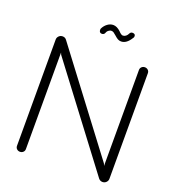

<svg xmlns="http://www.w3.org/2000/svg" viewBox="-170 -1124 1142 1254"><g transform="rotate(20 400.5 -497.0)"><path d="M80 -34V-773Q80 -787 90.5 -797.5Q101 -808 116 -808Q134 -808 144 -794L653 -120L659 -105V-772Q659 -785 668 -793.5Q677 -802 690 -802Q703 -802 712 -793.5Q721 -785 721 -772V-38Q721 -24 710.5 -13.5Q700 -3 685 -3Q668 -3 657 -17L148 -691L142 -705V-34Q142 -21 133 -12.5Q124 -4 111 -4Q98 -4 89 -12.5Q80 -21 80 -34ZM537 -986Q557 -986 557 -969Q557 -960 551 -954Q522 -907 485 -907Q472 -907 461.5 -913Q451 -919 438 -931Q427 -941 419.5 -946Q412 -951 403 -951Q393 -951 383 -943Q373 -935 369 -922Q367 -917 361.5 -914Q356 -911 350 -911Q341 -911 336 -916.5Q331 -922 331 -932Q331 -937 332 -940Q343 -963 362 -977Q381 -991 402 -991Q427 -991 453 -967Q471 -947 483 -947Q494 -947 503.5 -954.5Q513 -962 519 -975Q525 -986 537 -986Z"/></g></svg>

Font: Tsukimi Rounded
Style: Regular
Weight: 400
Designer: Takashi Funayama
Foundry: Takashi Funayama
Version: Version 1.032; ttfautohint (v1.8.3)